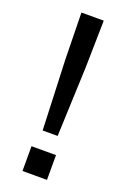

<svg xmlns="http://www.w3.org/2000/svg" viewBox="-139 -755 532 803"><g transform="rotate(20 127.0 -353.5)"><path d="M77.7 -707H177L173 -498.7L160.7 -188H94L81.7 -498.7ZM72.7 -110.3H181.7V0H72.7Z"/></g></svg>

Font: Asta Sans Light
Style: Regular
Weight: 300
Designer: 42dot
Version: Version 1.000